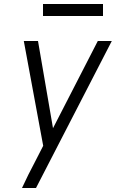

<svg xmlns="http://www.w3.org/2000/svg" viewBox="-20 -735 616 960"><path d="M90 205H160L539 -530H469L245 -94L170 -530H99L196 -6L155 74Q138 106 121.5 139Q105 172 90 205ZM195 -655H495V-715H195Z"/></svg>

Font: Iosevka Sparkle Light Oblique
Style: Regular
Weight: 300
Italic angle: -9°
Designer: Belleve Invis
Foundry: Belleve Invis
Version: Version 4.5.0; ttfautohint (v1.8.3)